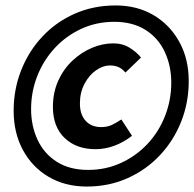

<svg xmlns="http://www.w3.org/2000/svg" viewBox="-20 -675 712 704"><path d="M298 9Q219 9 158.5 -26.5Q98 -62 64 -125Q30 -188 30 -269Q30 -347 57.5 -417Q85 -487 135 -540.5Q185 -594 253.5 -624.5Q322 -655 404 -655Q483 -655 543 -619.5Q603 -584 637.5 -521.5Q672 -459 672 -378Q672 -299 644.5 -229.5Q617 -160 567 -106.5Q517 -53 448.5 -22Q380 9 298 9ZM303 -52Q368 -52 423.5 -77.5Q479 -103 520.5 -147Q562 -191 585 -249.5Q608 -308 608 -372Q608 -433 584.5 -484Q561 -535 514 -565Q467 -595 399 -595Q334 -595 278.5 -569.5Q223 -544 181.5 -499.5Q140 -455 117 -397Q94 -339 94 -275Q94 -214 117.5 -163Q141 -112 188 -82Q235 -52 303 -52ZM330 -128Q260 -128 217 -169Q174 -210 174 -283Q174 -336 193.5 -379Q213 -422 245.5 -452.5Q278 -483 317 -499.5Q356 -516 395 -516Q430 -516 456 -499.5Q482 -483 497 -464L440 -409Q427 -424 413.5 -429.5Q400 -435 383 -435Q358 -435 332.5 -417.5Q307 -400 290 -368Q273 -336 273 -296Q273 -255 294 -232Q315 -209 351 -209Q372 -209 388 -216Q404 -223 425 -237L464 -177Q433 -153 399 -140.5Q365 -128 330 -128Z"/></svg>

Font: Source Sans 3 ExtraLight
Style: Bold Italic
Weight: 700
Italic angle: -11°
Version: Version 3.052;hotconv 1.1.0;makeotfexe 2.6.0